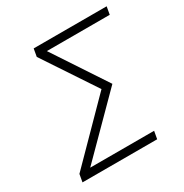

<svg xmlns="http://www.w3.org/2000/svg" viewBox="-161 -820 909 948"><g transform="rotate(-30 293.0 -346.5)"><path d="M39.1 0 46.9 -43.9 350.6 -352.1 153.3 -649.4 161.1 -693.4H577.1L569.3 -649.4H210.9L410.2 -347.7L108.4 -43.9H472.7L464.8 0Z"/></g></svg>

Font: Cascadia Mono PL ExtraLight
Style: Italic
Weight: 200
Italic angle: -10°
Monospace: yes
Designer: Aaron Bell
Foundry: Saja Typeworks
Version: Version 2404.023; ttfautohint (v1.8.4)